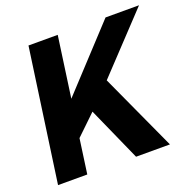

<svg xmlns="http://www.w3.org/2000/svg" viewBox="-122 -809 935 932"><g transform="rotate(-20 345.5 -343.0)"><path d="M227 -372 518 -686H691L419 -397L601 0H426L302 -278L199 -179L174 0H23L120 -686H271Z"/></g></svg>

Font: Chivo
Style: Bold Italic
Weight: 700
Italic angle: -8.05°
Designer: Hector Gatti
Foundry: Omnibus-Type
Version: Version 1.007